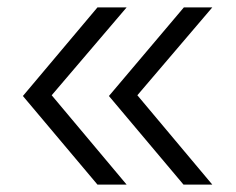

<svg xmlns="http://www.w3.org/2000/svg" viewBox="-20 -540 640 520"><path d="M477 -40H555L352 -282L555 -520H478L275 -280ZM244 -40H323L120 -282L323 -520H244L42 -280Z"/></svg>

Font: JetBrains Mono ExtraLight
Style: Regular
Weight: 240
Monospace: yes
Designer: Philipp Nurullin, Konstantin Bulenkov
Foundry: JetBrains
Version: Version 2.305